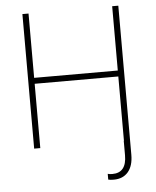

<svg xmlns="http://www.w3.org/2000/svg" viewBox="-60 -757 815 1005"><g transform="rotate(-5 347.5 -254.5)"><path d="M567.4 0V-337.9H127.9V0H95.7V-707H127.9V-369.1H567.4V-707H599.6V76.2Q599.6 134.3 572.5 166.3Q545.4 198.2 497.1 198.2Q478 198.2 467.8 195.3V165Q476.6 168 492.2 168Q566.4 168 566.4 76.2V0Z"/></g></svg>

Font: Pretendard Thin
Style: Regular
Weight: 100
Designer: Base glyphs from Inter by Rasmus Andersson; Hangeul glyphs from Noto Sans CJK(Source Han Sans) by Jang Soo-young and Kan
Foundry: Kil Hyung-jin
Version: Version 1.309